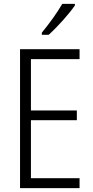

<svg xmlns="http://www.w3.org/2000/svg" viewBox="-20 -967 480 987"><path d="M365 -939V-947H300C273 -900 235 -848 195 -799V-788H230C273 -826 335 -895 365 -939ZM389 0V-51H139V-349H375V-399H139V-663H389V-714H83V0Z"/></svg>

Font: Noto Sans Thai Cond Light
Style: Regular
Weight: 300
Width: 3
Designer: Monotype Design Team
Foundry: Monotype Imaging Inc.
Version: Version 2.002